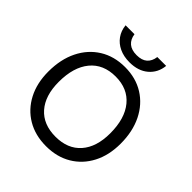

<svg xmlns="http://www.w3.org/2000/svg" viewBox="-226 -988 1146 1146"><g transform="rotate(45 347.0 -415.0)"><path d="M516.1 -838.2H441.3Q436.4 -799.9 412.9 -779.2Q389.4 -758.6 346 -758.6Q302.7 -758.6 278.4 -779.2Q254 -799.9 248.7 -838.2H173.4Q177.8 -796.2 200.1 -764.7Q222.5 -733.2 259.7 -715.8Q296.9 -698.3 346 -698.3Q419 -698.3 464.3 -736.7Q509.6 -775.1 516.1 -838.2ZM42.5 -317.5Q42.5 -220 80.6 -146.8Q118.8 -73.5 187.4 -32.8Q256 8 347.9 8Q439.2 8 507.7 -32.8Q576.1 -73.5 614.3 -146.8Q652.5 -220 652.5 -317.5Q652.5 -420.5 614.3 -497.5Q576.1 -574.5 507.7 -617.2Q439.2 -660 347.9 -660Q256 -660 187.4 -617.2Q118.8 -574.5 80.6 -497.5Q42.5 -420.5 42.5 -317.5ZM564.8 -317.5Q564.8 -201.4 507.7 -136.7Q450.6 -72 347.8 -72Q244.1 -72 187.1 -136.7Q130 -201.4 130 -317.5Q130 -441.9 187.1 -511.1Q244.1 -580.4 347.8 -580.4Q450.6 -580.4 507.7 -511.1Q564.8 -441.9 564.8 -317.5Z"/></g></svg>

Font: Overused Grotesk Light
Style: Regular
Weight: 300
Designer: RandomMaerks
Version: Version 0.005